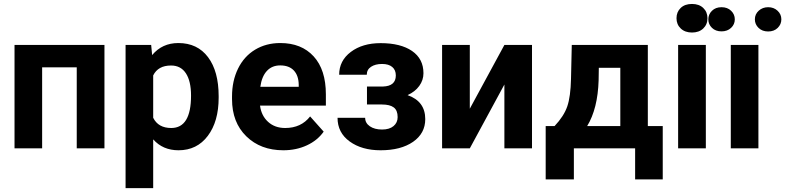

<svg xmlns="http://www.w3.org/2000/svg" viewBox="-20 -758 4012 981"><path d="M513.7 0H372.1V-414.1H195.3V0H54.2V-528.3H513.7Z M621.6 0ZM1097.2 -259.3Q1097.2 -137.2 1041.7 -63.7Q986.3 9.8 892.1 9.8Q812 9.8 762.7 -45.9V203.1H621.6V-528.3H752.4L757.3 -476.6Q808.6 -538.1 891.1 -538.1Q988.8 -538.1 1043 -465.8Q1097.2 -393.6 1097.2 -266.6ZM956.1 -269.5Q956.1 -343.3 929.9 -383.3Q903.8 -423.3 854 -423.3Q787.6 -423.3 762.7 -372.6V-156.2Q788.6 -104 855 -104Q956.1 -104 956.1 -269.5Z M1165.5 0ZM1427.7 9.8Q1311.5 9.8 1238.5 -61.5Q1165.5 -132.8 1165.5 -251.5V-265.1Q1165.5 -344.7 1196.3 -407.5Q1227.1 -470.2 1283.4 -504.2Q1339.8 -538.1 1412.1 -538.1Q1520.5 -538.1 1582.8 -469.7Q1645 -401.4 1645 -275.9V-218.3H1308.6Q1315.4 -166.5 1349.9 -135.3Q1384.3 -104 1437 -104Q1518.6 -104 1564.5 -163.1L1633.8 -85.4Q1602.1 -40.5 1547.9 -15.4Q1493.7 9.8 1427.7 9.8ZM1411.6 -423.8Q1369.6 -423.8 1343.5 -395.5Q1317.4 -367.2 1310.1 -314.5H1506.3V-325.7Q1505.4 -372.6 1481 -398.2Q1456.5 -423.8 1411.6 -423.8Z M2002.4 -372.6Q2002.4 -400.4 1984.1 -415.8Q1965.8 -431.2 1932.1 -431.2Q1897.5 -431.2 1875.7 -416.7Q1854 -402.3 1854 -376H1712.9Q1712.9 -447.8 1772.5 -492.7Q1832 -537.6 1924.8 -537.6Q2026.9 -537.6 2085.2 -497.6Q2143.6 -457.5 2143.6 -383.8Q2143.6 -348.6 2122.3 -319.1Q2101.1 -289.6 2062.5 -272Q2152.8 -240.2 2152.8 -149.4Q2152.8 -76.7 2090.6 -33.4Q2028.3 9.8 1924.8 9.8Q1828.6 9.8 1766.6 -35.2Q1704.6 -80.1 1704.6 -156.2H1845.7Q1845.7 -129.4 1869.6 -112.8Q1893.6 -96.2 1932.1 -96.2Q1969.7 -96.2 1990.7 -113.8Q2011.7 -131.3 2011.7 -159.7Q2011.7 -194.3 1991.7 -209.2Q1971.7 -224.1 1931.6 -224.1H1855V-315.9H1936.5Q2002.4 -317.9 2002.4 -372.6Z M2557.1 -528.3H2698.2V0H2557.1V-326.2L2380.4 0H2238.8V-528.3H2380.4V-202.6Z M2813.5 -113.8Q2861.3 -164.6 2878.4 -214.4Q2895.5 -264.2 2897.5 -355.5L2901.4 -528.3H3290V-113.8H3366.2V158.7H3225.1V0H2912.1V158.7H2768.1V-113.8ZM2980 -113.8H3149.4V-411.6H3039.6L3038.6 -348.1Q3034.2 -202.6 2980 -113.8Z M3436.5 0ZM3586.4 0H3444.8V-528.3H3586.4ZM3436.5 -665Q3436.5 -696.8 3457.8 -717.3Q3479 -737.8 3515.6 -737.8Q3551.8 -737.8 3573.2 -717.3Q3594.7 -696.8 3594.7 -665Q3594.7 -632.8 3573 -612.3Q3551.3 -591.8 3515.6 -591.8Q3480 -591.8 3458.3 -612.3Q3436.5 -632.8 3436.5 -665Z M3648.4 0ZM3855 0H3713.9V-528.3H3855ZM3734.4 -659.2Q3734.4 -633.3 3715.3 -615.5Q3696.3 -597.7 3666.5 -597.7Q3636.2 -597.7 3617.7 -615.7Q3599.1 -633.8 3599.1 -659.2Q3599.1 -684.6 3617.7 -702.9Q3636.2 -721.2 3666.5 -721.2Q3696.8 -721.2 3715.6 -702.9Q3734.4 -684.6 3734.4 -659.2ZM3836.9 -659.2Q3836.9 -685.5 3856.7 -703.4Q3876.5 -721.2 3904.8 -721.2Q3933.6 -721.2 3952.9 -703.1Q3972.2 -685.1 3972.2 -659.2Q3972.2 -633.8 3953.6 -615.5Q3935.1 -597.2 3904.8 -597.2Q3874.5 -597.2 3855.7 -615.5Q3836.9 -633.8 3836.9 -659.2Z"/></svg>

Font: Roboto-o
Style: o-Bold
Weight: 700
Designer: Google
Version: Version 2.134; 2016; ttfautohint (v1.6)